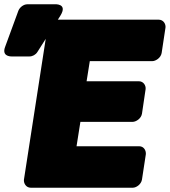

<svg xmlns="http://www.w3.org/2000/svg" viewBox="-38 -840 794 898"><path d="M582 -270C598 -270 622 -285 626 -308L643 -423C645 -439 634 -460 611 -460H367L382 -554H674C690 -554 714 -569 718 -592L736 -711C738 -727 727 -748 704 -748H228C212 -748 188 -734 184 -711L74 0C72 16 83 38 106 38H583C599 38 622 23 626 0L644 -118C646 -134 636 -156 613 -156H320L338 -270ZM90 -820C73 -820 55 -807 48 -790L-14 -621C-30 -579 6 -576 16 -576H100C114 -576 129 -584 137 -597L244 -766C281 -825 218 -820 218 -820Z"/></svg>

Font: Asimov Print
Style: EIt
Weight: 500
Designer: Google
Version: Version 2.000980; 2014